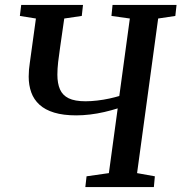

<svg xmlns="http://www.w3.org/2000/svg" viewBox="-20 -763 740 783"><path d="M328 0 333 -44 424 -57 460 -321Q434.5 -313 405.5 -306.2Q376.5 -299.5 347.2 -296Q318 -292.5 291 -292.5Q238 -292.5 201 -303.8Q164 -315 141 -336Q118 -357 107.5 -386.2Q97 -415.5 97 -450.5Q97 -464.5 98.2 -479Q99.5 -493.5 101.5 -506L126.5 -687.5L61 -698L66.5 -743H318.5L313.5 -698L242 -687.5L225 -569Q220.5 -539 217.2 -510.5Q214 -482 214 -458.5Q214 -423 224.5 -398.8Q235 -374.5 260 -362.2Q285 -350 329 -350Q351 -350 376.8 -353Q402.5 -356 426.2 -361.2Q450 -366.5 466.5 -371.5L509.5 -687.5L434.5 -698L439 -743H700L695 -698L625 -687.5L539 -57L611.5 -44L607.5 0Z"/></svg>

Font: Merriweather 20pt Medium
Style: Italic
Weight: 500
Italic angle: -7.8°
Version: Version 2.101